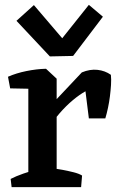

<svg xmlns="http://www.w3.org/2000/svg" viewBox="-20 -773 490 793"><path d="M97 0V-447L170 -489L214 -448V0ZM177 -234 156 -302 318 -474Q352 -488 383 -484.5Q414 -481 438 -464Q440 -445 438.5 -422Q437 -399 434 -375Q431 -351 426 -327.5Q421 -304 415 -284H347L333 -396Q308 -382 280.5 -359Q253 -336 226 -305Q199 -274 177 -234ZM22 -408 13 -456Q47 -471 89 -479.5Q131 -488 170 -489L178 -449L123 -406ZM28 0 24 -34Q45 -45 76.5 -56Q108 -67 130 -72L118 0ZM188 0 197 -77Q215 -76 238.5 -71.5Q262 -67 284 -61.5Q306 -56 319 -48L315 0ZM186 -540 48 -687 120 -752 237 -615 347 -753 405 -704 282 -542Z"/></svg>

Font: Eczar Medium
Style: Regular
Weight: 500
Designer: Vaibhav Singh
Foundry: Rosetta Type Foundry
Version: Version 2.000